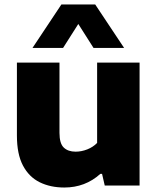

<svg xmlns="http://www.w3.org/2000/svg" viewBox="-20 -828 703 857"><path d="M267 9Q205 9 157.2 -14.5Q109.5 -38 82.5 -89Q55.5 -140 55.5 -223V-548.5H245.5V-235Q245.5 -187.5 264.8 -169.2Q284 -151 317.5 -151Q343.5 -151 369.5 -161.2Q395.5 -171.5 413.5 -190V-548.5H603V0H447.5L435.5 -52H428Q360.5 9 267 9ZM125 -614 254 -808H405L534 -614H397.5L329.5 -721L261.5 -614Z"/></svg>

Font: Encode Sans Semi Expanded ExtraBold
Style: Regular
Weight: 800
Width: 6
Designer: Multiple Designers
Foundry: Impallari Type
Version: Version 3.000; ttfautohint (v1.8.3) -l 8 -r 50 -G 200 -x 14 